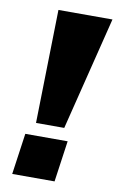

<svg xmlns="http://www.w3.org/2000/svg" viewBox="-80 -732 479 777"><g transform="rotate(10 159.0 -343.0)"><path d="M86 -220 96 -686H318L202 -220ZM27 0 51 -169H225L201 0Z"/></g></svg>

Font: Chivo Medium ExtraBold
Style: Italic
Weight: 800
Italic angle: -8.05°
Version: Version 2.002